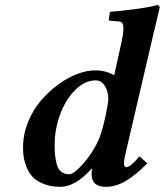

<svg xmlns="http://www.w3.org/2000/svg" viewBox="-20 -718 642 748"><path d="M401.9 -332Q401.9 -362.8 388.2 -383.8Q374.5 -404.8 353 -404.8Q309.6 -404.8 272 -366.5Q234.4 -328.1 213.6 -270.5Q192.9 -212.9 192.9 -153.8Q192.9 -129.4 194.6 -112.8Q196.3 -96.2 201.4 -77.4Q206.5 -58.6 218.8 -48.8Q231 -39.1 250 -39.1Q268.6 -39.1 306.9 -83.5Q345.2 -127.9 367.2 -180.2Q380.4 -215.8 391.1 -266.6Q401.9 -317.4 401.9 -332ZM577.1 -583 470.2 -125Q462.9 -93.3 462.9 -83Q462.9 -66.9 472.2 -66.9Q488.8 -66.9 522.9 -108.9L554.2 -82Q506.8 -34.2 468.8 -12.2Q430.7 9.8 392.1 9.8Q336.9 9.8 336.9 -39.1Q336.9 -50.3 338.9 -60.1L336.9 -61Q273.9 9.8 214.8 9.8Q176.8 9.8 148.4 -2.2Q120.1 -14.2 105.5 -30.5Q90.8 -46.9 82.3 -70.1Q73.7 -93.3 71.8 -109.6Q69.8 -126 69.8 -144Q69.8 -193.4 88.6 -240.7Q107.4 -288.1 137.7 -324Q168 -359.9 205.1 -387.5Q242.2 -415 280 -429.4Q317.9 -443.8 350.1 -443.8Q392.1 -443.8 424.8 -424.8L454.1 -557.1Q460.9 -587.9 460.9 -606.9Q460.9 -622.6 455.8 -628.7Q450.7 -634.8 439.9 -634.8L409.2 -637.2Q403.8 -637.2 403.8 -642.1L408.2 -671.9Q445.8 -674.3 508.8 -682.9Q571.8 -691.4 589.8 -698.2Q602.1 -698.2 602.1 -688Z"/></svg>

Font: Linux Libertine G
Style: Semibold Italic
Weight: 600
Italic angle: -11.5°
Designer: Philipp H. Poll
Foundry: Philipp H. Poll
Version: Version 5.1.1